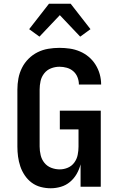

<svg xmlns="http://www.w3.org/2000/svg" viewBox="-20 -999 640 1027"><path d="M251 8Q224 8 197.5 1Q171 -6 149.5 -22Q128 -38 112.5 -61Q97 -84 88.5 -109.5Q80 -135 76.5 -161.5Q73 -188 73 -215V-520Q73 -550 78.5 -579.5Q84 -609 97.5 -636Q111 -663 132.5 -684.5Q154 -706 181 -719.5Q208 -733 238 -738Q268 -743 298 -743Q326 -743 353.5 -739Q381 -735 407 -724Q433 -713 454.5 -695Q476 -677 491 -653Q506 -629 513.5 -602Q521 -575 521 -547H402Q402 -567 394.5 -586Q387 -605 372 -618Q357 -631 337.5 -636.5Q318 -642 298 -642Q275 -642 253 -633.5Q231 -625 216.5 -606.5Q202 -588 197 -565.5Q192 -543 192 -520V-215Q192 -192 197.5 -169Q203 -146 217.5 -128Q232 -110 254 -101.5Q276 -93 299 -93Q322 -93 343 -102Q364 -111 377.5 -129.5Q391 -148 395.5 -170.5Q400 -193 400 -215V-307H300V-407H519V0H411V-120Q404 -93 390 -68.5Q376 -44 354.5 -26Q333 -8 306 0Q279 8 251 8ZM191 -803 136 -843 242 -979H358L464 -843L409 -803L300 -918Z"/></svg>

Font: Iosevka Fixed Extended
Style: Bold
Weight: 700
Width: 7
Monospace: yes
Designer: Belleve Invis
Foundry: Belleve Invis
Version: Version 24.1.1; ttfautohint (v1.8.4)